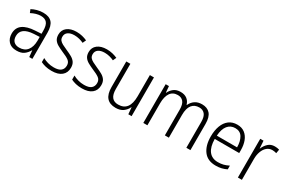

<svg xmlns="http://www.w3.org/2000/svg" viewBox="69 -1408 3363 2284"><g transform="rotate(30 1751.0 -266.0)"><path d="M246 -541Q329 -541 368 -497Q407 -453 407 -358V0H364L355 -87H353Q329 -44 292.5 -17Q256 10 191 10Q120 10 81.5 -31Q43 -72 43 -139Q43 -219 100.5 -260.5Q158 -302 268 -308L352 -313V-352Q352 -430 324.5 -462Q297 -494 242 -494Q209 -494 176 -484.5Q143 -475 109 -457L91 -501Q124 -519 164 -530Q204 -541 246 -541ZM274 -266Q101 -256 101 -139Q101 -89 128 -63Q155 -37 202 -37Q275 -37 313 -85Q351 -133 352 -217V-270Z M858 -138Q858 -68 810.5 -29Q763 10 675 10Q627 10 589 0.5Q551 -9 524 -23V-79Q555 -61 594.5 -50Q634 -39 676 -39Q742 -39 772.5 -64.5Q803 -90 803 -136Q803 -179 771.5 -202.5Q740 -226 678 -251Q635 -270 601.5 -288.5Q568 -307 549 -334.5Q530 -362 530 -406Q530 -469 577 -505.5Q624 -542 704 -542Q746 -542 782.5 -533Q819 -524 850 -510L829 -464Q802 -477 769 -485.5Q736 -494 702 -494Q647 -494 615.5 -471.5Q584 -449 584 -408Q584 -378 598.5 -360Q613 -342 640.5 -327.5Q668 -313 709 -295Q751 -277 785 -258Q819 -239 838.5 -211Q858 -183 858 -138Z M1274 -138Q1274 -68 1226.5 -29Q1179 10 1091 10Q1043 10 1005 0.5Q967 -9 940 -23V-79Q971 -61 1010.5 -50Q1050 -39 1092 -39Q1158 -39 1188.5 -64.5Q1219 -90 1219 -136Q1219 -179 1187.5 -202.5Q1156 -226 1094 -251Q1051 -270 1017.5 -288.5Q984 -307 965 -334.5Q946 -362 946 -406Q946 -469 993 -505.5Q1040 -542 1120 -542Q1162 -542 1198.5 -533Q1235 -524 1266 -510L1245 -464Q1218 -477 1185 -485.5Q1152 -494 1118 -494Q1063 -494 1031.5 -471.5Q1000 -449 1000 -408Q1000 -378 1014.5 -360Q1029 -342 1056.5 -327.5Q1084 -313 1125 -295Q1167 -277 1201 -258Q1235 -239 1254.5 -211Q1274 -183 1274 -138Z M1770 -532V0H1725L1717 -91H1714Q1695 -48 1655.5 -19Q1616 10 1554 10Q1390 10 1390 -180V-532H1446V-187Q1446 -111 1475 -75Q1504 -39 1561 -39Q1714 -39 1714 -241V-532Z M2428 -542Q2499 -542 2538.5 -498Q2578 -454 2578 -359V0H2522V-355Q2522 -427 2494 -460Q2466 -493 2418 -493Q2352 -493 2317 -448Q2282 -403 2282 -313V0H2227V-352Q2227 -427 2199 -460Q2171 -493 2123 -493Q2055 -493 2021 -443Q1987 -393 1987 -304V0H1931V-532H1976L1983 -447H1987Q2005 -486 2040.5 -514Q2076 -542 2133 -542Q2187 -542 2221.5 -516Q2256 -490 2269 -444H2273Q2294 -490 2332.5 -516Q2371 -542 2428 -542Z M2912 -542Q2974 -542 3015.5 -510Q3057 -478 3077.5 -423.5Q3098 -369 3098 -300V-260H2762Q2763 -152 2806 -95.5Q2849 -39 2931 -39Q2972 -39 3005.5 -47.5Q3039 -56 3077 -75V-24Q3043 -7 3007.5 1.5Q2972 10 2928 10Q2817 10 2761.5 -64Q2706 -138 2706 -263Q2706 -346 2729.5 -409Q2753 -472 2799 -507Q2845 -542 2912 -542ZM2911 -494Q2847 -494 2808.5 -446.5Q2770 -399 2764 -306H3042Q3042 -388 3010.5 -441Q2979 -494 2911 -494Z M3427 -541Q3461 -541 3489 -532L3480 -479Q3467 -483 3453 -485.5Q3439 -488 3424 -488Q3381 -488 3350 -461.5Q3319 -435 3302 -389.5Q3285 -344 3285 -287V0H3230V-532H3275L3282 -430H3285Q3303 -475 3338 -508Q3373 -541 3427 -541Z"/></g></svg>

Font: Noto Sans Kannada SemiCondensed Light
Style: Regular
Weight: 300
Width: 4
Designer: Jelle Bosma - Monotype Design Team
Foundry: Monotype Imaging Inc.
Version: Version 2.005; ttfautohint (v1.8.4.7-5d5b)